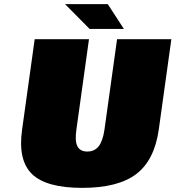

<svg xmlns="http://www.w3.org/2000/svg" viewBox="-20 -890 850 930"><path d="M87 -262 148 -700H411L350 -262Q342 -207 355 -181.5Q368 -156 403 -156Q438 -156 458 -181.5Q478 -207 486 -262L547 -700H810L749 -262Q728 -114 640 -47Q552 20 378 20Q204 20 135 -47Q66 -114 87 -262ZM502 -870 580 -750H414L295 -870Z"/></svg>

Font: Fivo Sans Modern ExtBlk
Style: Regular
Weight: 900
Designer: Alexander Slobzheninov
Foundry: Alexander Slobzheninov
Version: 1.0